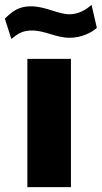

<svg xmlns="http://www.w3.org/2000/svg" viewBox="-66 -773 420 793"><path d="M227 -530H47V0H227ZM334 -658 312 -753C291 -734 259 -714 221 -714C174 -714 122 -747 61 -747C8 -747 -19 -722 -46 -696L-19 -612C11 -637 31 -647 66 -647C121 -647 164 -617 222 -617C269 -617 311 -637 334 -658Z"/></svg>

Font: Bisquit Text
Style: Bold
Weight: 800
Version: Version 1.004;Glyphs 3.2.3 (3260)